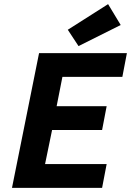

<svg xmlns="http://www.w3.org/2000/svg" viewBox="-20 -909 640 929"><path d="M38 0 169 -652H594L572 -537H282L254 -395H496L474 -280H232L198 -115H496L474 0ZM360 -686 308 -765 503 -889 564 -788Z"/></svg>

Font: Source Code Pro
Style: Bold Italic
Weight: 700
Italic angle: -11°
Monospace: yes
Designer: Paul D. Hunt, Teo Tuominen
Foundry: Adobe Systems Incorporated
Version: Version 1.050;PS 1.000;hotconv 16.6.51;makeotf.lib2.5.65220